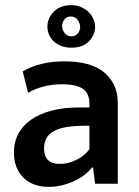

<svg xmlns="http://www.w3.org/2000/svg" viewBox="-20 -713 541 745"><path d="M256 -693Q278 -693 295 -685.5Q312 -678 324 -666Q336 -654 342.5 -639Q349 -624 349 -608Q349 -578 325.5 -553Q302 -528 257 -528Q233 -528 215.5 -535.5Q198 -543 186.5 -554.5Q175 -566 169.5 -580.5Q164 -595 164 -610Q164 -642 188.5 -667.5Q213 -693 256 -693ZM257 -572Q273 -572 282 -583.5Q291 -595 291 -608Q291 -622 281.5 -635.5Q272 -649 255 -649Q238 -649 229.5 -637Q221 -625 221 -611Q221 -597 231 -584.5Q241 -572 257 -572ZM349 0 341 -63H337Q310 -29 263.5 -8.5Q217 12 169 12Q106 12 70 -24.5Q34 -61 34 -121Q34 -162 51.5 -194.5Q69 -227 102 -249.5Q135 -272 181 -284Q227 -296 284 -296H327V-311Q327 -350 302 -368Q276 -386 221 -386Q147 -386 89 -353L68 -436Q135 -475 230 -475Q330 -475 382 -434Q406 -415 421.5 -385Q437 -355 437 -313V0ZM212 -77Q244 -77 276 -92.5Q308 -108 327 -134V-225H308Q226 -225 188.5 -204Q151 -183 151 -137Q151 -77 212 -77Z"/></svg>

Font: Quattrocento Sans
Style: Bold
Weight: 700
Designer: Pablo Impallari
Foundry: Pablo Impallari, Igino Marini, Brenda Gallo
Version: Version 2.000